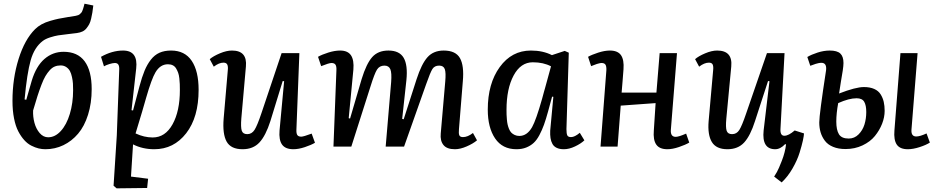

<svg xmlns="http://www.w3.org/2000/svg" viewBox="-20 -798 5105 1045"><path d="M227.1 14.2Q208.5 14.2 190.2 9.8Q171.9 5.4 150.9 -5.1Q129.9 -15.6 112.1 -35.4Q94.2 -55.2 79.6 -83Q64.9 -110.8 56.4 -153.6Q47.9 -196.3 47.9 -249Q47.9 -370.6 81.1 -476.8Q114.3 -583 170.9 -639.2Q186 -654.3 206.3 -665.5Q226.6 -676.8 253.9 -684.6Q281.2 -692.4 298.6 -696Q315.9 -699.7 349.6 -705.1Q383.3 -710.4 392.1 -711.9Q399.4 -713.4 405.5 -715.6Q411.6 -717.8 416 -722.4Q420.4 -727.1 423.1 -729.7Q425.8 -732.4 428.7 -740.5Q431.6 -748.5 432.6 -751.2Q433.6 -753.9 436.5 -764.6Q439.5 -775.4 439.9 -777.8L487.8 -768.1Q484.9 -743.7 482.7 -729.7Q480.5 -715.8 476.1 -696.8Q471.7 -677.7 465.8 -666.7Q460 -655.8 450.9 -644.3Q441.9 -632.8 429 -626.7Q416 -620.6 398.9 -618.2Q387.7 -616.7 351.6 -612.5Q315.4 -608.4 296.6 -605.5Q277.8 -602.5 252.7 -594.5Q227.5 -586.4 212.9 -575.2Q167 -540.5 147 -470Q127 -399.4 113.8 -256.8L123 -254.9L152.8 -358.9Q176.8 -438 221.9 -477.1Q267.1 -516.1 326.2 -516.1Q402.3 -516.1 440.7 -464.4Q479 -412.6 479 -313Q479 -236.3 459.2 -173.6Q439.5 -110.8 405 -70.3Q370.6 -29.8 325 -7.8Q279.3 14.2 227.1 14.2ZM160.2 -196.8Q158.7 -162.6 167.5 -129.6Q176.3 -96.7 196 -73.7Q215.8 -50.8 242.2 -50.8Q279.8 -50.8 311 -85Q342.3 -119.1 360.1 -178.2Q377.9 -237.3 377.9 -307.1Q377.9 -327.1 377 -343Q376 -358.9 371.8 -378.4Q367.7 -397.9 360.8 -410.9Q354 -423.8 340.8 -432.9Q327.6 -441.9 310.1 -441.9Q292.5 -441.9 278.1 -436Q263.7 -430.2 250.7 -415.8Q237.8 -401.4 227.3 -383.8Q216.8 -366.2 205.3 -335.9Q193.8 -305.7 183.8 -274.7Q173.8 -243.7 160.2 -196.8Z M628.9 -418Q629.9 -437 624.3 -446Q618.7 -455.1 605 -455.1Q594.2 -455.1 575.7 -449.5Q557.1 -443.8 545.9 -437L529.8 -488.8Q590.3 -522.9 649.9 -522.9Q732.4 -522.9 721.2 -424.8L695.8 -198.2L704.1 -196.8L738.8 -327.1Q752.4 -378.4 766.8 -413.1Q781.2 -447.8 801.3 -473.4Q821.3 -499 848.1 -511Q875 -522.9 911.1 -522.9Q985.8 -522.9 1023.4 -467Q1061 -411.1 1061 -309.1Q1061 -159.7 993.4 -72.8Q925.8 14.2 819.8 14.2Q755.9 14.2 704.1 -12.2L692.9 163.1L786.1 174.8L780.8 225.1L614.7 227.1L598.1 212.9L615.7 -61ZM894 -448.2Q852.1 -448.2 826.2 -404.3Q805.2 -369.6 774.9 -264.2Q772 -253.9 765.6 -231.9Q757.3 -203.1 752.9 -188L717.8 -71.8Q764.6 -49.8 811 -49.8Q879.4 -49.8 919.2 -121.6Q959 -193.4 959 -308.1Q959 -327.1 958.5 -340.3Q958 -353.5 956.1 -371.6Q954.1 -389.6 949.7 -401.9Q945.3 -414.1 938.5 -425.5Q931.6 -437 920.4 -442.6Q909.2 -448.2 894 -448.2Z M1121.6 -476.1Q1141.1 -492.7 1177 -507.8Q1212.9 -522.9 1242.7 -522.9Q1326.7 -522.9 1318.4 -436L1293.5 -153.8Q1289.6 -105 1295.9 -86.4Q1302.2 -67.9 1325.7 -67.9Q1350.6 -67.9 1365.5 -91.3Q1380.4 -114.7 1403.3 -183.1L1512.7 -508.8H1609.4L1593.3 -92.8Q1592.3 -72.3 1598.1 -63.2Q1604 -54.2 1619.6 -54.2Q1631.8 -54.2 1676.3 -70.8L1694.3 -21Q1673.8 -8.8 1639.4 2.7Q1605 14.2 1576.7 14.2Q1533.2 14.2 1515.1 -11.2Q1497.1 -36.6 1501.5 -87.9L1526.4 -356L1518.6 -356.9L1451.7 -139.2Q1426.3 -59.6 1392.1 -22.7Q1357.9 14.2 1300.3 14.2Q1236.8 14.2 1213.6 -27.1Q1190.4 -68.4 1197.3 -152.8L1219.7 -414.1Q1222.2 -436 1217 -446.5Q1211.9 -457 1196.3 -457Q1171.9 -457 1143.6 -435.1Z M2108.9 -351.1Q2112.8 -401.4 2104.5 -421.1Q2096.2 -440.9 2072.3 -440.9Q2045.4 -440.9 2031.7 -418.9Q2018.1 -397 1996.1 -326.2L1892.1 0H1794.9L1811 -416Q1812 -437 1805.9 -446Q1799.8 -455.1 1784.2 -455.1Q1770.5 -455.1 1728 -438L1710.9 -488.8Q1731.9 -501 1767.1 -512Q1802.2 -522.9 1831.1 -522.9Q1873 -522.9 1890.4 -496.8Q1907.7 -470.7 1903.3 -418.9L1877.9 -154.8L1885.3 -152.8L1948.2 -367.2Q1974.1 -451.7 2005.9 -487.3Q2037.6 -522.9 2094.2 -522.9Q2153.8 -522.9 2177 -483.4Q2200.2 -443.8 2191.9 -361.8L2168.9 -150.9L2177.2 -148.9L2247.1 -366.2Q2274.4 -450.7 2306.9 -486.8Q2339.4 -522.9 2395 -522.9Q2460 -522.9 2483.4 -481.7Q2506.8 -440.4 2499 -355L2478 -95.2Q2475.6 -71.3 2480 -61.5Q2484.4 -51.8 2500 -51.8Q2525.4 -51.8 2554.2 -74.2L2576.2 -34.2Q2554.7 -16.1 2519.8 -1Q2484.9 14.2 2456.1 14.2Q2412.1 14.2 2393.6 -8.8Q2375 -31.7 2378.9 -71.8L2403.3 -354Q2407.7 -402.3 2400.9 -421.6Q2394 -440.9 2370.1 -440.9Q2345.2 -440.9 2333.5 -422.4Q2321.8 -403.8 2299.8 -340.8Q2295.9 -330.1 2293.9 -324.2L2179.2 0H2079.1Z M3063 -95.2Q3063 -70.8 3067.6 -61.3Q3072.3 -51.8 3087.9 -51.8Q3107.9 -51.8 3135.7 -75.2L3160.6 -34.2Q3141.6 -16.1 3109.6 -1Q3077.6 14.2 3048.8 14.2Q3025.9 14.2 3010.3 6.8Q2994.6 -0.5 2986.8 -14.6Q2979 -28.8 2976.3 -46.4Q2973.6 -64 2974.6 -86.9L2991.7 -271L2984.9 -272L2962.9 -190.9Q2951.2 -148.4 2940.7 -119.1Q2930.2 -89.8 2915.8 -62.7Q2901.4 -35.6 2884.3 -20Q2867.2 -4.4 2844 4.9Q2820.8 14.2 2791 14.2Q2714.4 14.2 2674.6 -44.7Q2634.8 -103.5 2634.8 -201.2Q2634.8 -343.3 2700 -433.1Q2765.1 -522.9 2869.6 -522.9Q2935.1 -522.9 2983.9 -498L3053.7 -521L3075.7 -511.2ZM2806.6 -58.1Q2848.6 -58.1 2876 -106Q2897.9 -145 2930.7 -261.2Q2934.1 -273.9 2941.4 -300.8Q2944.3 -311 2945.8 -315.9L2979 -437Q2937.5 -459 2879.9 -459Q2814 -459 2775.4 -387Q2736.8 -314.9 2736.8 -200.2Q2736.8 -184.6 2737.1 -174.6Q2737.3 -164.6 2738.8 -148.2Q2740.2 -131.8 2742.7 -120.8Q2745.1 -109.9 2750.2 -96.9Q2755.4 -84 2762.7 -76.4Q2770 -68.8 2781.2 -63.5Q2792.5 -58.1 2806.6 -58.1Z M3548.3 -236.8 3358.4 -223.1 3341.3 0H3248.5L3280.3 -416Q3281.2 -437 3275.4 -446Q3269.5 -455.1 3254.4 -455.1Q3248.5 -455.1 3240.7 -453.1Q3232.9 -451.2 3228.3 -449.7Q3223.6 -448.2 3211.9 -443.6Q3200.2 -439 3197.3 -438L3180.7 -488.8Q3200.2 -500 3235.6 -511.5Q3271 -522.9 3299.3 -522.9Q3342.3 -522.9 3359.9 -497.6Q3377.4 -472.2 3373.5 -420.9Q3372.6 -398.9 3368.4 -355.2Q3364.3 -311.5 3363.3 -293.9H3552.7L3570.3 -508.8H3664.6L3631.3 -91.8Q3628.4 -53.2 3657.7 -53.2Q3674.3 -53.2 3714.4 -70.8L3731.4 -22Q3710.9 -9.8 3675.5 2.2Q3640.1 14.2 3612.3 14.2Q3569.3 14.2 3551.8 -11.2Q3534.2 -36.6 3538.6 -87.9Z M3763.2 -476.1Q3782.2 -492.7 3818.1 -507.8Q3854 -522.9 3883.3 -522.9Q3968.3 -522.9 3960 -436L3933.1 -151.9Q3928.7 -104 3935.1 -85.9Q3941.4 -67.9 3964.4 -67.9Q3989.3 -67.9 4003.7 -90.3Q4018.1 -112.8 4041 -180.2L4154.3 -508.8H4250L4228 -98.1Q4225.1 -59.1 4249 -59.1Q4272 -59.1 4305.2 -87.9L4356 -71.8Q4355.5 -59.6 4349.9 -33.2Q4344.2 -6.8 4331.8 33.4Q4319.3 73.7 4293.7 118.4Q4268.1 163.1 4234.4 194.8L4193.4 163.1Q4199.2 154.3 4208.5 138.2Q4217.8 122.1 4235.6 76.2Q4253.4 30.3 4258.3 -12.2L4252.9 -13.2Q4227.1 14.2 4199.2 14.2Q4125.5 14.2 4136.2 -87.9L4168 -356L4160.2 -356.9L4089.4 -139.2Q4064 -59.1 4030.3 -22.5Q3996.6 14.2 3939 14.2Q3878.4 14.2 3854.5 -24.9Q3830.6 -64 3836.9 -139.2L3861.3 -414.1Q3863.8 -436.5 3858.9 -446.8Q3854 -457 3838.4 -457Q3813.5 -457 3785.2 -435.1Z M4546.9 -289.1Q4637.2 -324.2 4682.1 -324.2Q4715.3 -324.2 4738.5 -313.7Q4761.7 -303.2 4773.4 -283.9Q4785.2 -264.6 4790 -243.2Q4794.9 -221.7 4794.9 -194.8Q4794.9 -160.2 4781 -124.5Q4767.1 -88.9 4741.7 -57.6Q4716.3 -26.4 4674.3 -6.6Q4632.3 13.2 4582 13.2Q4543 13.2 4514.2 1.2Q4485.4 -10.7 4469.5 -32Q4453.6 -53.2 4446.3 -77.9Q4439 -102.5 4439 -131.8Q4439 -174.8 4476.1 -416Q4480.5 -456.1 4450.7 -456.1Q4442.9 -456.1 4433.8 -454.1Q4424.8 -452.1 4418.9 -450.2Q4413.1 -448.2 4403.3 -444.6Q4393.6 -440.9 4390.1 -439.9L4374 -487.8Q4396 -501 4430.2 -512Q4464.4 -522.9 4496.1 -522.9Q4536.1 -522.9 4553.5 -506.8Q4570.8 -490.7 4570.8 -455.1Q4570.8 -439.9 4566.9 -414.3Q4563 -388.7 4556.6 -352.1Q4550.3 -315.4 4546.9 -289.1ZM4880.9 -508.8H4974.1L4940.9 -92.8Q4938 -55.2 4966.8 -55.2Q4987.3 -55.2 5022.9 -71.8L5041 -22Q5020.5 -8.8 4985.1 2.7Q4949.7 14.2 4920.9 14.2Q4877.9 14.2 4860.8 -11.2Q4843.8 -36.6 4848.1 -87.9ZM4542 -236.8Q4531.7 -180.7 4531.7 -136.2Q4531.7 -90.8 4546.1 -67.4Q4560.5 -43.9 4599.1 -43.9Q4630.4 -43.9 4652.8 -66.4Q4675.3 -88.9 4685.1 -120.6Q4694.8 -152.3 4694.8 -188Q4694.8 -225.1 4683.6 -244.1Q4672.4 -263.2 4642.1 -263.2Q4601.1 -263.2 4542 -236.8Z"/></svg>

Font: Literata Book Medium
Style: Italic
Weight: 500
Italic angle: -3°
Designer: Latin by Veronika Burian and Jose Scaglione. Greek by Irene Vlachou. Cyrillic by Vera Evstafieva
Foundry: TypeTogether
Version: Version 1.003;PS 001.003;hotconv 1.0.88;makeotf.lib2.5.64775